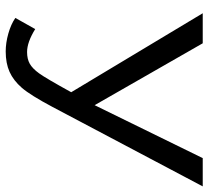

<svg xmlns="http://www.w3.org/2000/svg" viewBox="-49 -679 738 680"><g transform="rotate(90 320.0 -339.0)"><path d="M162.1 9.8Q131.8 9.8 98.9 0.5Q65.9 -8.8 43.5 -24.4L83 -94.7Q129.4 -65.9 164.1 -65.9Q189 -65.9 205.8 -75.4Q222.7 -85 239.7 -108.4Q256.8 -131.8 306.6 -222.2L26.9 -688H133.3L352.5 -305.2L540 -688H640.1L358.4 -155.3Q317.4 -78.1 291 -47.4Q265.1 -17.6 234.6 -3.9Q204.1 9.8 162.1 9.8Z"/></g></svg>

Font: Arimo Nerd Font
Style: Regular
Weight: 400
Designer: Steve Matteson
Foundry: Monotype Imaging Inc.
Version: Version 1.33;Nerd Fonts 3.2.1